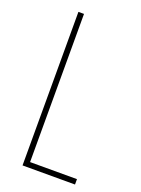

<svg xmlns="http://www.w3.org/2000/svg" viewBox="-137 -776 616 839"><g transform="rotate(20 170.5 -357.0)"><path d="M78 0H322V-25H104V-714H78Z"/></g></svg>

Font: Noto Sans Gurmukhi UI ExtraCondensed Thin
Style: Regular
Weight: 100
Width: 2
Designer: Jelle Bosma - Monotype Design Team
Foundry: Monotype Imaging Inc.
Version: Version 2.004